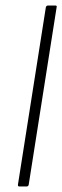

<svg xmlns="http://www.w3.org/2000/svg" viewBox="-20 -675 226 695"><path d="M50 0Q44 0 45 -7L146 -649Q148 -655 154 -655H180Q187 -655 185 -649L84 -7Q83 0 76 0Z"/></svg>

Font: Sofia Sans Condensed ExtraLight
Style: Italic
Weight: 250
Italic angle: -9°
Version: Version 4.100